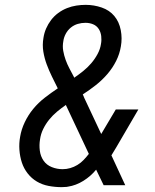

<svg xmlns="http://www.w3.org/2000/svg" viewBox="-20 -763 640 791"><path d="M234 8Q207 8 180.5 3Q154 -2 132 -15Q110 -28 94 -48.5Q78 -69 70 -93.5Q62 -118 60 -145.5Q58 -173 63 -200Q68 -230 82 -259.5Q96 -289 117 -314.5Q138 -340 164.5 -360.5Q191 -381 218 -399Q206 -423 194 -447.5Q182 -472 172.5 -497.5Q163 -523 158.5 -550.5Q154 -578 159 -607Q162 -627 170 -645.5Q178 -664 190.5 -680.5Q203 -697 220 -709.5Q237 -722 256 -729.5Q275 -737 294.5 -740Q314 -743 333 -743Q367 -743 399 -732Q431 -721 451 -697Q471 -673 477.5 -639Q484 -605 478 -572Q473 -541 458.5 -512Q444 -483 422.5 -458Q401 -433 375 -412.5Q349 -392 321 -374Q322 -371 324 -367.5Q326 -364 327 -360L397 -211L457 -312H550L459 -156Q454 -148 449 -139.5Q444 -131 439 -123L496 0H407L376 -64Q354 -37 323.5 -18Q293 1 260 6L254 7ZM286 -443Q305 -456 323 -470.5Q341 -485 356 -502.5Q371 -520 382 -540.5Q393 -561 396 -582Q399 -598 397 -614.5Q395 -631 386.5 -644Q378 -657 363.5 -663Q349 -669 332 -669Q316 -669 300.5 -664.5Q285 -660 272 -649.5Q259 -639 251 -624Q243 -609 241 -594Q237 -573 240.5 -553.5Q244 -534 250.5 -516Q257 -498 266 -481Q275 -464 284 -447L285 -445Q285 -445 285 -445Q285 -445 285 -444ZM238 -66Q254 -66 269.5 -70.5Q285 -75 299 -83.5Q313 -92 324.5 -104Q336 -116 346 -129L252 -329V-330V-331Q233 -318 215 -303Q197 -288 182.5 -270Q168 -252 158 -231.5Q148 -211 145 -189Q141 -166 144 -142.5Q147 -119 159.5 -101Q172 -83 193.5 -74.5Q215 -66 238 -66Z"/></svg>

Font: Iosevka Curly Slab Extended
Style: Italic
Weight: 400
Width: 7
Italic angle: -9°
Monospace: yes
Designer: Belleve Invis
Foundry: Belleve Invis
Version: Version 11.1.0; ttfautohint (v1.8.3)